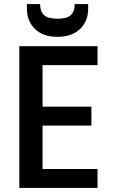

<svg xmlns="http://www.w3.org/2000/svg" viewBox="-20 -923 564 943"><path d="M189 -603V-399H429V-306H189V-93H459V0H75V-696H459V-603ZM413 -881Q413 -818 372.5 -780Q332 -742 262 -742Q192 -742 152 -780.5Q112 -819 112 -882V-903H177Q177 -867 196 -849Q215 -831 262 -831Q309 -831 328 -849Q347 -867 347 -903H413Z"/></svg>

Font: Poppins-tnum Medium
Style: Regular
Weight: 500
Designer: Ninad Kale (Devanagari), Jonny Pinhorn (Latin)
Foundry: Indian Type Foundry
Version: Version 4.004